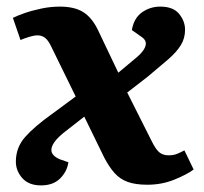

<svg xmlns="http://www.w3.org/2000/svg" viewBox="-20 -546 616 581"><path d="M338 -326 387 -367Q406 -382 414.5 -395Q423 -408 421 -418Q419 -428 406 -436L379 -455Q385 -491 409.5 -508.5Q434 -526 465 -526Q504 -526 522 -504Q540 -482 540 -456Q540 -430 527 -409Q514 -388 488.5 -366Q463 -344 427 -314L365 -266L438 -121Q450 -96 461 -86Q472 -76 490 -76Q505 -76 516 -80.5Q527 -85 538 -91L566 -33Q544 -17 506.5 -2Q469 13 426 13Q390 13 366.5 4.5Q343 -4 326.5 -22.5Q310 -41 295 -70L235 -193L171 -143Q148 -124 140 -108.5Q132 -93 138 -82Q144 -71 161 -64L187 -55Q183 -27 162 -6Q141 15 104 15Q67 15 47.5 -7Q28 -29 28 -57Q28 -100 56.5 -132Q85 -164 140 -203L209 -254L137 -401Q127 -423 117 -431Q107 -439 94 -439Q83 -439 68.5 -434.5Q54 -430 42 -425L19 -492Q31 -498 53.5 -506Q76 -514 104.5 -520Q133 -526 161 -526Q206 -526 232.5 -509Q259 -492 277 -454Z"/></svg>

Font: Literata
Style: Bold Italic
Weight: 700
Italic angle: -2°
Designer: Latin by Veronika Burian and Jose Scaglione. Greek by Irene Vlachou. Cyrillic by Vera Evstafieva
Foundry: TypeTogether
Version: Version 3.103;gftools[0.9.29]